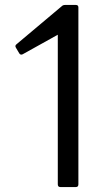

<svg xmlns="http://www.w3.org/2000/svg" viewBox="-20 -754 442 774"><path d="M223 0Q213 0 213 -11V-614L71 -535Q62 -531 57 -540L44 -562Q39 -570 47 -576L229 -729Q234 -734 242 -734H286Q296 -734 296 -724V-11Q296 0 286 0Z"/></svg>

Font: LINE Seed Sans
Style: Regular
Weight: 400
Designer: LINE VX Design & Dalton Maag Ltd & Sandoll Inc
Foundry: Dalton Maag Ltd
Version: Version 1.003